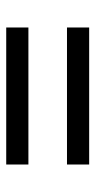

<svg xmlns="http://www.w3.org/2000/svg" viewBox="139 -638 313 632"><g transform="rotate(-90 296.0 -322.5)"><path d="M70 -459H521V-386H70ZM70 -259H521V-186H70Z"/></g></svg>

Font: lkorean15
Style: Book
Weight: 400
Designer: Jelle Bosma - Monotype Design Team
Foundry: Monotype Imaging Inc.
Version: Version 2.003